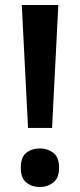

<svg xmlns="http://www.w3.org/2000/svg" viewBox="-20 -734 319 767"><path d="M188 -223H92L67 -714H213ZM63 -64Q63 -106 85 -123.5Q107 -141 140 -141Q170 -141 193 -123.5Q216 -106 216 -64Q216 -23 193 -5Q170 13 140 13Q107 13 85 -5Q63 -23 63 -64Z"/></svg>

Font: Noto Sans Medefaidrin SemiBold
Style: Regular
Weight: 600
Designer: Dalton Maag Ltd
Foundry: Dalton Maag Ltd
Version: Version 1.002; ttfautohint (v1.8.4.7-5d5b)